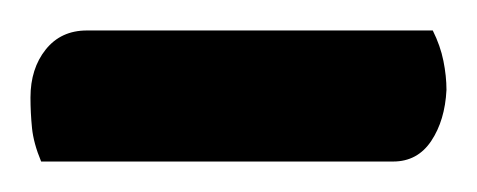

<svg xmlns="http://www.w3.org/2000/svg" viewBox="-20 -686 313 126"><path d="M7 -580Q2 -592 1 -602Q0 -612 0 -622Q0 -641 10 -653.5Q20 -666 37 -666H264Q269 -656 271 -646Q273 -636 273 -627Q272 -607 263 -593.5Q254 -580 238 -580Z"/></svg>

Font: Yanone Kaffeesatz ExtraLight Medium
Style: Regular
Weight: 500
Version: Version 2.003